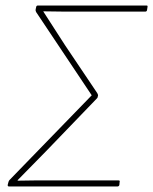

<svg xmlns="http://www.w3.org/2000/svg" viewBox="-20 -675 554 695"><path d="M13 0Q7 0 8 -6L10 -14Q11 -19 14 -23L312 -330L111 -631Q108 -636 109 -641L111 -650Q112 -655 117 -655H511Q515 -655 514 -650L512 -637Q510 -633 507 -633H285Q248 -633 211 -633Q174 -633 137 -634V-633Q157 -602 176 -572.5Q195 -543 215 -512L332 -338Q335 -332 335 -330L334 -326Q334 -322 331 -319L148 -129Q122 -103 96 -76Q70 -49 44 -23V-21Q78 -22 111 -22Q144 -22 178 -22H409Q415 -22 413 -16L412 -5Q410 0 405 0Z"/></svg>

Font: Sofia Sans Thin
Style: Italic
Weight: 250
Italic angle: -9°
Version: Version 4.100-B